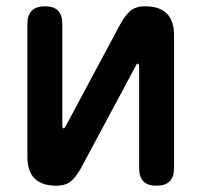

<svg xmlns="http://www.w3.org/2000/svg" viewBox="-20 -580 640 610"><path d="M67 -82V-504Q67 -532 81 -546Q95 -560 123 -560Q151 -560 164.5 -546Q178 -532 178 -504V-178Q180 -172 182 -172Q184 -172 185 -174L188 -178L361 -501Q375 -528 392.5 -544Q410 -560 441 -560Q487 -560 510 -537Q533 -514 533 -468V-46Q533 -18 519 -4Q505 10 477 10Q449 10 435.5 -4Q422 -18 422 -46V-372Q420 -378 418 -378Q416 -378 415 -377L412 -372L239 -49Q225 -22 207.5 -6Q190 10 159 10Q113 10 90 -13Q67 -36 67 -82Z"/></svg>

Font: Maple Mono NL SemiBold
Style: Regular
Weight: 600
Monospace: yes
Designer: subframe7536
Version: Version 7.000